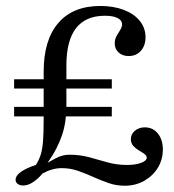

<svg xmlns="http://www.w3.org/2000/svg" viewBox="-20 -602 575 634"><path d="M56.5 10.5Q45.2 10.5 38.3 5.2Q31.5 0 31.5 -8.1Q31.5 -21.8 48.8 -34.3Q66.1 -46.8 98.4 -57.3Q108.9 -73.4 114.5 -91.5Q120.2 -109.7 122.2 -137.1Q124.2 -164.5 124.2 -208.1V-365.3Q124.2 -470.2 172.6 -526.2Q221 -582.3 311.3 -582.3Q354.8 -582.3 388.7 -569.4Q422.6 -556.5 441.5 -533.1Q460.5 -509.7 460.5 -479Q460.5 -451.6 445.2 -434.3Q429.8 -416.9 404.8 -416.9Q384.7 -416.9 371.8 -428.6Q358.9 -440.3 358.9 -458.1Q358.9 -472.6 364.9 -483.1Q371 -493.5 377 -503.2Q383.1 -512.9 383.1 -521.8Q383.1 -534.7 368.5 -542.3Q354 -550 326.6 -550Q262.9 -550 231 -508.9Q199.2 -467.7 199.2 -385.5V-255.6Q199.2 -227.4 196 -203.6Q192.7 -179.8 185.5 -157.7Q178.2 -135.5 166.5 -112.5Q154.8 -89.5 137.1 -64.5Q152.4 -73.4 164.1 -79.4Q175.8 -85.5 186.7 -88.3Q197.6 -91.1 208.9 -91.1Q244.4 -91.1 275 -82.7Q305.6 -74.2 335.9 -65.7Q366.1 -57.3 399.2 -57.3Q426.6 -57.3 445.6 -64.1Q464.5 -71 464.5 -81.5Q464.5 -87.9 456.9 -93.5Q449.2 -99.2 438.7 -105.2Q428.2 -111.3 420.2 -120.2Q412.1 -129 412.1 -142.7Q412.1 -158.9 425.4 -170.2Q438.7 -181.5 458.1 -181.5Q484.7 -181.5 501.2 -161.3Q517.7 -141.1 517.7 -108.1Q517.7 -75 501.2 -48Q484.7 -21 456 -4.8Q427.4 11.3 391.9 11.3Q363.7 11.3 338.3 2.4Q312.9 -6.5 287.9 -17.7Q262.9 -29 237.5 -37.9Q212.1 -46.8 183.9 -46.8Q167.7 -46.8 152 -42.3Q136.3 -37.9 120.2 -29Q106.5 -12.1 89.5 -0.8Q72.6 10.5 56.5 10.5ZM26.6 -217.7V-249.2H349.2V-217.7ZM26.6 -309.7V-340.3H349.2V-309.7Z"/></svg>

Font: Playfair 12pt Light
Style: Regular
Weight: 300
Designer: Claus Eggers Sørensen
Foundry: Claus Eggers Sørensen
Version: Version 2.000;gftools[0.9.28]